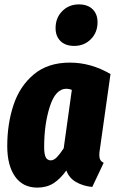

<svg xmlns="http://www.w3.org/2000/svg" viewBox="-20 -836 523 874"><path d="M483 -499 435 -159Q432 -143 432 -130Q432 -117 436.5 -108.5Q441 -100 452 -95L400 15Q358 11 326 -7.5Q294 -26 282 -60Q254 -21 223 -1.5Q192 18 150 18Q84 18 48.5 -32.5Q13 -83 13 -171Q13 -272 41.5 -358Q70 -444 134 -497.5Q198 -551 298 -551Q394 -551 483 -499ZM181 -167Q181 -133 188.5 -119.5Q196 -106 211 -106Q225 -106 239 -120.5Q253 -135 270 -161L307 -427Q294 -432 282 -432Q233 -432 207 -351.5Q181 -271 181 -167ZM233 -708Q233 -755 263.5 -785.5Q294 -816 339 -816Q379 -816 401.5 -794Q424 -772 424 -735Q424 -688 393.5 -657.5Q363 -627 318 -627Q278 -627 255.5 -649Q233 -671 233 -708Z"/></svg>

Font: Fira Sans Extra Condensed ExtraBold
Style: Italic
Weight: 800
Width: 3
Italic angle: -8°
Designer: Carrois Corporate & Edenspiekermann AG
Foundry: Carrois Corporate GbR & Edenspiekermann AG
Version: Version 4.203